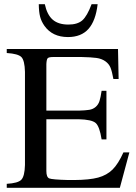

<svg xmlns="http://www.w3.org/2000/svg" viewBox="-20 -896 651 916"><path d="M597.2 -168.9 551.8 0H12.2V-19Q65.9 -22 81.8 -38.6Q97.7 -55.2 99.1 -108.9V-553.2Q97.7 -607.4 82.3 -623.5Q66.9 -639.6 12.2 -643.1V-662.1H543L545.9 -519H521Q514.6 -554.7 507.3 -573Q500 -591.3 482.4 -603.8Q464.8 -616.2 439.9 -619.6Q415 -623 369.1 -624H233.9Q212.9 -624 207.5 -618.2Q202.1 -612.3 201.2 -589.8V-368.2H355Q388.7 -369.1 406.2 -372.1Q423.8 -375 436.5 -386Q449.2 -397 454.6 -413.8Q460 -430.7 464.8 -462.9H487.8V-231H464.8Q455.1 -293 436.3 -309.3Q417.5 -325.7 355 -327.1H201.2V-80.1Q201.2 -50.8 214.8 -44.9Q228.5 -39.1 306.2 -37.1H333Q406.7 -37.6 448.2 -48.8Q489.7 -60.1 517.1 -87.2Q544.4 -114.3 568.8 -168.9ZM417 -876H445.8Q436.5 -796.4 401.9 -757.8Q367.2 -719.2 304.2 -719.2Q230 -719.2 191.9 -772.9Q177.2 -793.9 171.4 -816.2Q165.5 -838.4 165 -876H193.8Q204.6 -825.7 231.4 -802.2Q258.3 -778.8 306.2 -778.8Q349.6 -778.8 372.6 -798.8Q395.5 -818.8 417 -876Z"/></svg>

Font: Accordance
Style: Regular
Weight: 400
Version: Version 1.1 (build May 11, 2018) Miklal Software Solutions, 